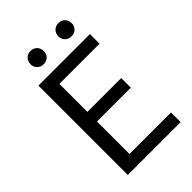

<svg xmlns="http://www.w3.org/2000/svg" viewBox="-264 -1012 1115 1115"><g transform="rotate(-45 294.0 -454.5)"><path d="M100 0H534V-79H193V-346H471V-425H193V-655H523V-734H100ZM209 -800C241 -800 264 -822 264 -854C264 -886 241 -909 209 -909C179 -909 155 -886 155 -854C155 -822 179 -800 209 -800ZM439 -800C470 -800 493 -822 493 -854C493 -886 470 -909 439 -909C407 -909 384 -886 384 -854C384 -822 407 -800 439 -800Z"/></g></svg>

Font: Source Han Sans TC
Style: Regular
Weight: 400
Designer: Ryoko NISHIZUKA 西塚涼子 (kana, bopomofo & ideographs); Paul D. Hunt (Latin, Greek & Cyrillic); Sandoll Communications 산돌커뮤니
Foundry: Adobe
Version: Version 2.002;hotconv 1.0.116;makeotfexe 2.5.65601